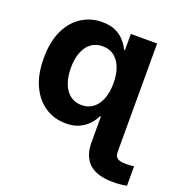

<svg xmlns="http://www.w3.org/2000/svg" viewBox="-136 -667 942 996"><g transform="rotate(20 335.5 -169.5)"><path d="M595.2 211.4Q507.3 211.4 464.1 172.4Q420.9 133.3 420.9 56.6V-101.1H565.4V56.2Q565.4 79.6 579.1 89.8Q592.8 100.1 626 100.1Q636.7 100.1 648.4 99.1Q660.2 98.1 670.9 97.2V204.1Q656.2 207.5 636.7 209.5Q617.2 211.4 595.2 211.4ZM260.7 9.3Q197.8 9.3 147.5 -23.2Q97.2 -55.7 67.9 -118.2Q38.6 -180.7 38.6 -270.5Q38.6 -362.3 68.6 -424.6Q98.6 -486.8 149.2 -518.3Q199.7 -549.8 260.7 -549.8Q305.7 -549.8 336.2 -535.2Q366.7 -520.5 386 -498Q405.3 -475.6 415.5 -453.1H420.4V-542.5H565.4V0H420.9V-86.4H415.5Q405.3 -63.5 385.3 -41.5Q365.2 -19.5 334.7 -5.1Q304.2 9.3 260.7 9.3ZM305.2 -107.9Q342.8 -107.9 369.1 -128.4Q395.5 -148.9 409.4 -185.5Q423.3 -222.2 423.3 -271Q423.3 -320.3 409.4 -356.4Q395.5 -392.6 369.4 -412.6Q343.3 -432.6 305.2 -432.6Q267.6 -432.6 241.2 -412.1Q214.8 -391.6 201.4 -355.2Q188 -318.8 188 -271Q188 -223.1 201.7 -186.3Q215.3 -149.4 241.5 -128.7Q267.6 -107.9 305.2 -107.9Z"/></g></svg>

Font: Inter 16pt
Style: Bold
Weight: 700
Version: Version 4.001;git-66647c0bb